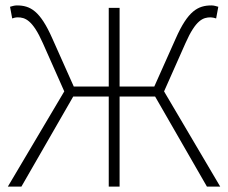

<svg xmlns="http://www.w3.org/2000/svg" viewBox="-20 -688 842 708"><path d="M9 0H59L250 -332H381V0H421V-332H552L743 0H792L585 -351L664 -529C702 -615 729 -624 757 -624C763 -624 771 -622 777 -620L785 -663C778 -665 769 -668 760 -668C710 -668 673 -648 628 -546L549 -369H421V-659H381V-369H252L173 -546C128 -648 92 -668 42 -668C33 -668 24 -665 17 -663L25 -620C30 -622 38 -624 45 -624C72 -624 100 -615 138 -529L217 -351Z"/></svg>

Font: Source Sans Pro Light
Style: Regular
Weight: 300
Designer: Paul D. Hunt
Foundry: Adobe Systems Incorporated
Version: Version 3.006;hotconv 1.0.111;makeotfexe 2.5.65597